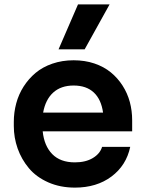

<svg xmlns="http://www.w3.org/2000/svg" viewBox="-20 -837 660 876"><path d="M366.2 -611.8H247.1L335.9 -816.9H480ZM321.8 19Q254.4 19 200 -5.1Q145.5 -29.3 111.8 -69.6Q78.1 -109.9 60.5 -159.4Q43 -209 43 -262.2V-280.8Q43 -324.2 54 -365.2Q64.9 -406.2 87.6 -441.9Q110.4 -477.5 142.3 -504.4Q174.3 -531.2 219 -546.6Q263.7 -562 315.9 -562Q367.2 -562 410.6 -547.4Q454.1 -532.7 485.6 -506.8Q517.1 -481 539.3 -446.3Q561.5 -411.6 572.3 -371.6Q583 -331.5 583 -288.1V-237.8H174.8Q181.6 -171.4 218.5 -133.8Q255.4 -96.2 321.8 -96.2Q370.6 -96.2 403.6 -116Q436.5 -135.7 445.8 -167H574.2Q556.2 -82 488.5 -31.5Q420.9 19 321.8 19ZM315.9 -446.8Q258.3 -446.8 222.9 -414.8Q187.5 -382.8 176.8 -323.2H450.2Q441.9 -383.3 408 -415Q374 -446.8 315.9 -446.8Z"/></svg>

Font: Sora SemiBold
Style: Regular
Weight: 600
Designer: Jonathan Barnbrook, Julián Moncada
Foundry: Barnbrook Fonts
Version: Version 2.000